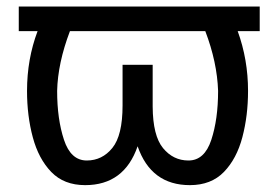

<svg xmlns="http://www.w3.org/2000/svg" viewBox="-20 -548 825 579"><path d="M36.6 -454.1V-528.3H763.2V-454.1H696.8Q728 -368.2 728 -273.9Q728 -199.2 710.9 -134.3Q693.8 -69.3 655.3 -29.5Q616.7 10.3 552.7 10.3Q435.5 10.3 395 -106.9Q354.5 10.3 236.8 10.3Q172.9 10.3 134.5 -29.5Q96.2 -69.3 78.9 -134Q61.5 -198.7 61.5 -273.9Q61.5 -369.6 93.3 -454.1ZM349.6 -352.5H440.4V-226.6Q440.9 -138.7 471.7 -101.3Q502.4 -64 548.3 -64Q596.7 -64 617.2 -126.2Q637.7 -188.5 637.7 -273.9Q634.8 -360.4 599.1 -454.1H190.9Q154.3 -357.9 152.3 -273.9Q152.3 -189 172.9 -126.5Q193.4 -64 241.7 -64Q288.1 -64 318.8 -101.8Q349.6 -139.6 349.6 -230Z"/></svg>

Font: Roboto21382017
Style: Regular
Weight: 400
Designer: Christian Robertson
Foundry: Google
Version: Version 2.138; 2017